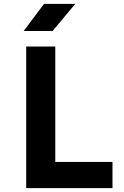

<svg xmlns="http://www.w3.org/2000/svg" viewBox="-20 -970 640 990"><path d="M115 0V-730H265V-135H560V0ZM102 -810 207 -950H368L251 -810Z"/></svg>

Font: JetBrains Mono NL ExtraBold
Style: Regular
Weight: 800
Designer: Philipp Nurullin, Konstantin Bulenkov
Foundry: JetBrains
Version: Version 2.304; ttfautohint (v1.8.4.7-5d5b)